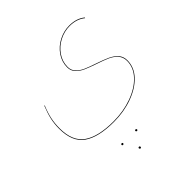

<svg xmlns="http://www.w3.org/2000/svg" viewBox="-217 -692 1177 1177"><g transform="rotate(-45 371.0 -104.0)"><path d="M512 -244Q562 -227 591.5 -213.5Q621 -200 641.5 -178Q662 -156 662 -122Q662 -62 617.5 -14.5Q573 33 498.5 60Q424 87 337 87Q203 87 136 40Q69 -7 69 -121Q69 -163 77.5 -201Q86 -239 105 -286L108 -285Q89 -239 81 -201Q73 -163 73 -121Q73 -9 139 37Q205 83 337 83Q423 83 496.5 56.5Q570 30 614 -16.5Q658 -63 658 -121Q658 -154 638 -176Q618 -198 589 -211Q560 -224 512 -240Q465 -256 437 -268.5Q409 -281 389.5 -301.5Q370 -322 370 -352Q370 -400 397.5 -440Q425 -480 469 -502.5Q513 -525 560 -525Q623 -525 663 -492L661 -488Q621 -521 560 -521Q514 -521 471 -499Q428 -477 401 -438Q374 -399 374 -352Q374 -323 392.5 -303.5Q411 -284 437.5 -272Q464 -260 512 -244ZM270 220Q270 213 277 213Q284 213 284 220Q284 222 282 224Q280 226 277 226Q270 226 270 220ZM390 220Q390 213 397 213Q404 213 404 220Q404 226 397 226Q394 226 392 224Q390 222 390 220ZM330 310Q330 303 337 303Q344 303 344 310Q344 317 337 317Q334 317 332 314.5Q330 312 330 310Z"/></g></svg>

Font: FiraGO Four
Style: Regular
Weight: 100
Designer: bBox Type
Foundry: bBox Type GmbH
Version: Version 1.001